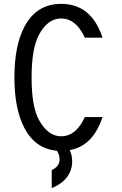

<svg xmlns="http://www.w3.org/2000/svg" viewBox="-20 -762 626 982"><path d="M504.4 -163.1Q493.2 -129.9 480.5 -106Q430.7 -10.7 336.4 5.9Q349.1 31.7 349.1 61.5Q349.1 156.2 244.6 200.2V107.9Q284.7 88.9 284.7 53.7Q284.7 28.8 270.5 8.8Q161.1 -1 105.5 -106Q53.7 -203.6 53.7 -366.2Q53.7 -529.3 105.5 -626.5Q167 -742.2 293 -742.2Q419.4 -742.2 480.5 -626.5Q495.6 -597.7 504.4 -569.3H413.6Q410.2 -577.6 406.2 -585Q362.3 -667.5 293 -667.5Q224.1 -667.5 179.7 -585Q141.6 -514.2 141.6 -366.2Q141.6 -215.3 179.7 -147.5Q226.1 -64.9 293 -64.9Q362.3 -64.9 406.2 -147.5Q410.2 -154.8 413.6 -163.1Z"/></svg>

Font: Consola Mono
Style: Book
Weight: 400
Monospace: yes
Designer: Wojciech Kalinowski "wmk69" (wmk69@o2.pl)
Foundry: Wojciech Kalinowski "wmk69" (wmk69@o2.pl)
Version: Version 2.1.0